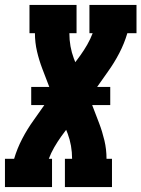

<svg xmlns="http://www.w3.org/2000/svg" viewBox="-31 -755 571 775"><path d="M-11 0V-114H26Q38 -155 58.5 -194.5Q79 -234 105 -270L148 -331H95V-404H168L140 -477Q127 -511 118.5 -547Q110 -583 110 -621H88V-735H278V-621H249Q249 -594 253.5 -568.5Q258 -543 267 -519L273 -504L293 -531Q308 -552 321 -574.5Q334 -597 343 -621H330V-735H520V-621H483Q471 -580 450.5 -540.5Q430 -501 404 -465L361 -404H414V-331H341L369 -258Q382 -224 390.5 -188Q399 -152 399 -114H421V0H231V-114H260Q260 -141 255.5 -166.5Q251 -192 242 -216L236 -231L216 -204Q201 -183 188 -160.5Q175 -138 166 -114H179V0Z"/></svg>

Font: Iosevka Curly Slab HvObl
Style: Regular
Weight: 900
Italic angle: -9°
Monospace: yes
Designer: Belleve Invis
Foundry: Belleve Invis
Version: Version 11.1.0; ttfautohint (v1.8.3)